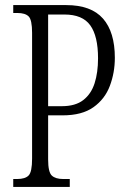

<svg xmlns="http://www.w3.org/2000/svg" viewBox="-20 -734 501 754"><path d="M32 0V-31H47Q79 -31 92.5 -45Q106 -59 106 -111V-605Q106 -656 92.5 -669.5Q79 -683 48 -683H32V-714H240Q338 -714 384.5 -661Q431 -608 431 -507Q431 -449 411.5 -397Q392 -345 347 -313Q302 -281 226 -281H169V-108Q169 -58 183.5 -44.5Q198 -31 228 -31H254V0ZM223 -317Q276 -317 307 -341Q338 -365 351.5 -407Q365 -449 365 -505Q365 -592 334.5 -634.5Q304 -677 233 -677H169V-317Z"/></svg>

Font: Noto Serif Ethiopic ExtraCondensed Light
Style: Regular
Weight: 300
Width: 2
Designer: Monotype Design Team
Foundry: Monotype Imaging Inc.
Version: Version 2.102; ttfautohint (v1.8.4.7-5d5b)